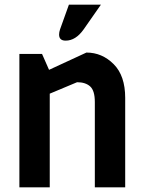

<svg xmlns="http://www.w3.org/2000/svg" viewBox="-20 -802 613 822"><path d="M412 -782 338 -676Q304 -628 261 -628Q233 -628 233 -654Q233 -664 237 -676L275 -782ZM516 0H386V-365Q386 -414 366 -432Q346 -450 310 -450L193 -401V0H63V-571H160L190 -503L350 -577Q417 -577 466.5 -527.5Q516 -478 516 -383Z"/></svg>

Font: Viga
Style: Regular
Weight: 400
Designer: Oscar Yáñez
Foundry: Fontstage
Version: Version 1.001